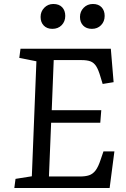

<svg xmlns="http://www.w3.org/2000/svg" viewBox="-20 -945 633 965"><path d="M163 -637 77 -654 83 -700H537L551 -532L496 -523L485 -559Q475 -594 463.5 -612Q452 -630 435 -636.5Q418 -643 389 -643H250L240 -391H489L484 -328H237L226 -58H383Q409 -58 427.5 -64Q446 -70 460 -88Q474 -106 486 -143L500 -184H555L531 0H52L58 -46L140 -59ZM184 -860Q184 -887 202.5 -906Q221 -925 248 -925Q277 -925 292.5 -908.5Q308 -892 308 -865Q308 -837 290 -818.5Q272 -800 243 -800Q216 -800 200 -816.5Q184 -833 184 -860ZM382 -860Q382 -887 400.5 -906Q419 -925 447 -925Q475 -925 490.5 -908.5Q506 -892 506 -865Q506 -837 488 -818.5Q470 -800 442 -800Q414 -800 398 -816.5Q382 -833 382 -860Z"/></svg>

Font: Literata 12pt
Style: Italic
Weight: 400
Italic angle: -2°
Designer: Latin by Veronika Burian and Jose Scaglione. Greek by Irene Vlachou. Cyrillic by Vera Evstafieva
Foundry: TypeTogether
Version: Version 3.002